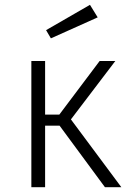

<svg xmlns="http://www.w3.org/2000/svg" viewBox="-20 -776 523 796"><path d="M458 -523 274 -281 483 0H415L227 -255H167V0H110V-523H167V-301H226L393 -523ZM171 -651 353 -756 385 -704 191 -617Z"/></svg>

Font: Jldddboxgfspflltxgxzjzlszac
Style: Regular
Weight: 300
Designer: Carrois Corporate & Edenspiekermann
Foundry: Carrois Corporate GbR & Edenspiekermann AG
Version: Version 2.001